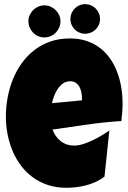

<svg xmlns="http://www.w3.org/2000/svg" viewBox="-20 -892 617 924"><path d="M569.8 -394.5Q569.8 -352.1 564 -309.6Q480.5 -304.2 397.9 -292.2Q315.4 -280.3 232.9 -268.6Q245.6 -233.4 272.7 -212.4Q299.8 -191.4 337.4 -191.4Q356.9 -191.4 380.1 -198.7Q403.3 -206.1 426.3 -217Q449.2 -228 470.2 -240.7Q491.2 -253.4 506.3 -263.7L482.9 -42Q463.9 -27.3 441.7 -17.1Q419.4 -6.8 395.5 -0.5Q371.6 5.9 347.2 8.8Q322.8 11.7 299.3 11.7Q251 11.7 210.9 -1.5Q170.9 -14.6 138.4 -38.3Q106 -62 81.5 -94.2Q57.1 -126.5 41 -164.6Q24.9 -202.6 16.6 -245.1Q8.3 -287.6 8.3 -331.1Q8.3 -376.5 16.6 -421.9Q24.9 -467.3 41.7 -509.3Q58.6 -551.3 84.2 -587.2Q109.9 -623 144 -649.9Q178.2 -676.8 221.4 -691.9Q264.6 -707 316.9 -707Q360.4 -707 396.2 -695.1Q432.1 -683.1 460.2 -661.9Q488.3 -640.6 509 -611.3Q529.8 -582 543.2 -547.1Q556.6 -512.2 563.2 -473.4Q569.8 -434.6 569.8 -394.5ZM374.5 -419.9Q374.5 -433.6 371.6 -448Q368.7 -462.4 362.1 -474.1Q355.5 -485.8 344.7 -493.4Q334 -501 317.9 -501Q298.3 -501 283.4 -490.5Q268.6 -480 257.8 -464.1Q247.1 -448.2 240.2 -429.7Q233.4 -411.1 230 -395.5L374.5 -409.2ZM461.4 -800.8Q461.4 -785.6 455.8 -772.7Q450.2 -759.8 440.4 -750.2Q430.7 -740.7 417.5 -735.1Q404.3 -729.5 389.2 -729.5Q375 -729.5 362.1 -735.1Q349.1 -740.7 339.6 -750.2Q330.1 -759.8 324.5 -772.7Q318.8 -785.6 318.8 -800.8Q318.8 -815.4 324.5 -828.4Q330.1 -841.3 339.6 -851.1Q349.1 -860.8 362.1 -866.5Q375 -872.1 389.2 -872.1Q404.3 -872.1 417.5 -866.5Q430.7 -860.8 440.4 -851.1Q450.2 -841.3 455.8 -828.4Q461.4 -815.4 461.4 -800.8ZM271 -790Q271 -773.9 264.9 -759.8Q258.8 -745.6 248.3 -734.9Q237.8 -724.1 223.6 -718Q209.5 -711.9 193.8 -711.9Q177.7 -711.9 163.6 -718Q149.4 -724.1 139.2 -734.9Q128.9 -745.6 122.8 -759.8Q116.7 -773.9 116.7 -790Q116.7 -805.2 122.8 -818.8Q128.9 -832.5 139.2 -843Q149.4 -853.5 163.6 -859.9Q177.7 -866.2 193.8 -866.2Q209.5 -866.2 223.6 -859.9Q237.8 -853.5 248.3 -843Q258.8 -832.5 264.9 -818.8Q271 -805.2 271 -790Z"/></svg>

Font: Luckiest Guy RUS-BEL-UKR
Style: Regular
Weight: 400
Designer: Astigmatic (AOETI)
Foundry: Astigmatic (AOETI)
Version: Version 1.00 March 11, 2019, initial release